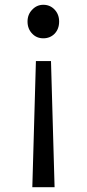

<svg xmlns="http://www.w3.org/2000/svg" viewBox="-20 -577 363 802"><path d="M130 -322H193L208 205H115ZM115 -436Q95 -456 95 -487Q95 -517 115 -537Q134 -557 161 -557Q189 -557 208 -537Q227 -517 227 -487Q227 -456 208 -436Q189 -417 161 -417Q133 -417 115 -436Z"/></svg>

Font: 思源黑体R
Style: Regular
Weight: 400
Designer: Ryoko NISHIZUKA  (kana & ideographs); Paul D. Hunt (Latin, Greek & Cyrillic); Wenlong ZHANG  (bopomofo); Sandoll Communi
Foundry: Adobe Systems Incorporated
Version: Version 1.00 June 24, 2014, initial release